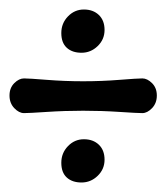

<svg xmlns="http://www.w3.org/2000/svg" viewBox="-78 -501 350 404"><path d="M93.5 -390Q74 -390 62.5 -400.5Q51 -411 51 -431.5Q51 -452 65 -466.5Q79 -481 98.5 -481Q118 -481 130 -469.5Q142 -458 142 -438Q142 -418 127.5 -404Q113 -390 93.5 -390ZM93.5 -117Q74 -117 62.5 -127.5Q51 -138 51 -158.5Q51 -179 65 -193.5Q79 -208 98.5 -208Q118 -208 130 -196.5Q142 -185 142 -165Q142 -145 127.5 -131Q113 -117 93.5 -117ZM20.5 -333Q58 -330 97 -330Q136 -330 173.5 -333Q211 -336 221.5 -336Q232 -336 242 -326Q252 -316 252 -300Q252 -284 242 -273.5Q232 -263 221.5 -263Q211 -263 173.5 -265.5Q136 -268 97 -268Q58 -268 20.5 -265.5Q-17 -263 -27.5 -263Q-38 -263 -48 -273.5Q-58 -284 -58 -300Q-58 -316 -48 -326Q-38 -336 -27.5 -336Q-17 -336 20.5 -333Z"/></svg>

Font: Macondo
Style: Regular
Weight: 400
Version: Version 2.001